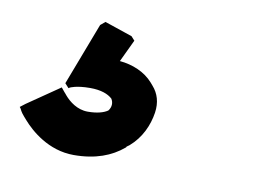

<svg xmlns="http://www.w3.org/2000/svg" viewBox="-49 -109 668 485"><g transform="rotate(10 285.0 133.5)"><path d="M115 154 106 143 23 200 10 210 13 214C13 214 16 222 25 232L32 240C53 264 100 306 165 306C221 306 261 290 291 265L293 263V262L300 257C329 232 344 198 349 165C353 138 346 116 331 99L325 92C304 68 272 55 239 52L266 -5L257 -15L186 -39L174 -29L113 131L123 142L126 140C126 140 141 132 177 132C205 132 223 139 234 149C240 158 240 170 232 180C222 187 205 192 181 192C154 192 133 175 121 161C118 157 115 154 115 154Z"/></g></svg>

Font: Hussar Woodtype
Style: UltraObl
Weight: 900
Foundry: Cannot Into Space Fonts
Version: Version 1.07